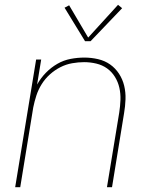

<svg xmlns="http://www.w3.org/2000/svg" viewBox="-20 -777 640 797"><path d="M43 0 130 -530H151L134 -426Q149 -453 170.5 -475Q192 -497 218 -512Q244 -527 273 -532.5Q302 -538 330 -538Q359 -538 387 -531.5Q415 -525 437 -509.5Q459 -494 474 -471Q489 -448 495.5 -421Q502 -394 501 -365Q500 -336 495 -307L445 0H424L475 -310Q479 -336 480 -362Q481 -388 475.5 -412.5Q470 -437 457 -458Q444 -479 424.5 -493Q405 -507 380 -513Q355 -519 329 -519Q305 -519 279.5 -514.5Q254 -510 230.5 -498Q207 -486 187 -468Q167 -450 153 -427.5Q139 -405 131 -380.5Q123 -356 118 -331L64 0ZM333 -606 248 -745 267 -755 346 -621 470 -757 487 -743 356 -606Z"/></svg>

Font: Iosevka Curly ThExObl
Style: Regular
Weight: 100
Width: 7
Italic angle: -9°
Monospace: yes
Designer: Belleve Invis
Foundry: Belleve Invis
Version: Version 11.1.0; ttfautohint (v1.8.3)